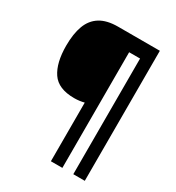

<svg xmlns="http://www.w3.org/2000/svg" viewBox="-218 -937 1101 1202"><g transform="rotate(30 333.0 -336.0)"><path d="M336 134V-290Q321 -286 302.5 -283.5Q284 -281 264 -281Q149 -281 103 -349Q57 -417 57 -541Q57 -627 79 -686Q101 -745 150 -775.5Q199 -806 279 -806H581V134H498V-702H419V134Z"/></g></svg>

Font: Menbere
Style: Regular
Weight: 400
Designer: Aleme Tadesse
Foundry: Sorkin Type Co
Version: Version 1.000